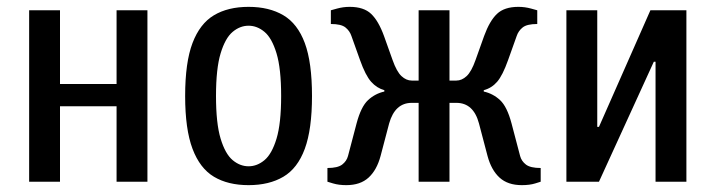

<svg xmlns="http://www.w3.org/2000/svg" viewBox="-20 -530 2087 560"><path d="M65 0V-500H155V-285H320V-500H410V0H320V-220H155V0Z M705 10Q645 10 604 -14.5Q563 -39 541.5 -96Q520 -153 520 -250Q520 -348 541.5 -404.5Q563 -461 604 -485.5Q645 -510 705 -510Q765 -510 806.5 -485.5Q848 -461 869 -404.5Q890 -348 890 -250Q890 -153 869 -96Q848 -39 806.5 -14.5Q765 10 705 10ZM705 -45Q730 -45 751.5 -63Q773 -81 786.5 -125.5Q800 -170 800 -250Q800 -330 786.5 -374.5Q773 -419 751.5 -437Q730 -455 705 -455Q680 -455 658.5 -437Q637 -419 623.5 -374.5Q610 -330 610 -250Q610 -170 623.5 -125.5Q637 -81 658.5 -63Q680 -45 705 -45Z M990 10Q968 10 951.5 5Q935 0 935 0V-40Q965 -40 978 -50Q991 -60 995 -75L1020 -170Q1033 -219 1053.5 -238Q1074 -257 1101 -263V-267Q1079 -273 1062.5 -291.5Q1046 -310 1030 -355L1005 -425Q1000 -440 987.5 -450Q975 -460 945 -460V-500Q945 -500 963 -505Q981 -510 1000 -510Q1041 -510 1062.5 -489.5Q1084 -469 1100 -425L1125 -355Q1137 -321 1151 -308Q1165 -295 1181 -295H1201V-500H1291V-295H1311Q1327 -295 1341 -308Q1355 -321 1367 -355L1392 -425Q1408 -469 1429.5 -489.5Q1451 -510 1492 -510Q1511 -510 1529 -505Q1547 -500 1547 -500V-460Q1517 -460 1504.5 -450Q1492 -440 1487 -425L1462 -355Q1446 -310 1430 -291.5Q1414 -273 1391 -267V-263Q1418 -257 1438.5 -238Q1459 -219 1472 -170L1497 -75Q1501 -60 1514 -50Q1527 -40 1557 -40V0Q1557 0 1541 5Q1525 10 1502 10Q1461 10 1437 -12Q1413 -34 1402 -75L1377 -170Q1361 -230 1311 -230H1291V0H1201V-230H1181Q1132 -230 1115 -170L1090 -75Q1079 -34 1055 -12Q1031 10 990 10Z M1632 0V-500H1722V-160H1727L1877 -500H1982V0H1892V-350H1887L1727 0Z"/></svg>

Font: Cuprum
Style: Regular
Weight: 400
Designer: Jovanny Lemonad
Foundry: Jovanny Lemonad
Version: Version 3.000